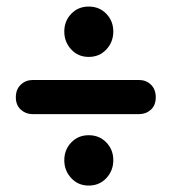

<svg xmlns="http://www.w3.org/2000/svg" viewBox="-20 -639 525 588"><path d="M251.6 -464.7Q219.3 -464.7 198.1 -487.6Q176.9 -510.5 176.9 -542.4Q176.9 -574.4 198.1 -596.6Q219.3 -618.9 251.6 -618.9Q284.5 -618.9 305.8 -596.6Q327 -574.4 327 -542.4Q327 -510.5 305.8 -487.6Q284.5 -464.7 251.6 -464.7ZM28.5 -341Q28.5 -365.5 43.8 -379.8Q59 -394 80 -394H406Q427.5 -394 442.2 -379.8Q457 -365.5 457 -341Q457 -316.5 442 -303Q427 -289.5 406 -289.5H79Q59 -289.5 43.8 -303.2Q28.5 -317 28.5 -341ZM251.6 -70.7Q219.3 -70.7 198.1 -93.6Q176.9 -116.5 176.9 -148.4Q176.9 -180.4 198.1 -202.6Q219.3 -224.9 251.6 -224.9Q284.5 -224.9 305.8 -202.6Q327 -180.4 327 -148.4Q327 -116.5 305.8 -93.6Q284.5 -70.7 251.6 -70.7Z"/></svg>

Font: Fraunces 144pt SuperSoft
Style: Bold
Weight: 700
Version: Version 1.000;[b76b70a41]